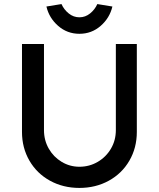

<svg xmlns="http://www.w3.org/2000/svg" viewBox="-20 -917 780 943"><path d="M88 -269V-701H196V-278Q196 -228 219.5 -187Q243 -146 283 -122Q323 -98 370 -98Q419 -98 460 -122Q501 -146 525 -187Q549 -228 549 -278V-701H652V-269Q652 -191 615.5 -128Q579 -65 514.5 -29.5Q450 6 370 6Q290 6 225.5 -29.5Q161 -65 124.5 -128Q88 -191 88 -269ZM208 -885 282 -897Q294 -870 317.5 -851Q341 -832 370 -832Q399 -832 422.5 -851Q446 -870 458 -897L532 -885Q519 -829 474.5 -790Q430 -751 370 -751Q310 -751 265.5 -790Q221 -829 208 -885Z"/></svg>

Font: Easer Grotesk Variable
Style: Regular
Weight: 400
Designer: Boardeaser, Bonnie Shaver-Troup, Thomas Jockin
Foundry: Lexend
Version: Version 1.001;Glyphs 3.1.2 (3151)